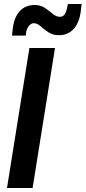

<svg xmlns="http://www.w3.org/2000/svg" viewBox="-20 -940 428 960"><path d="M15 0 127 -700H255L143 0ZM40 -762Q41 -772 42 -781Q43 -790 44 -798Q51 -855 79.5 -885Q108 -915 153 -915Q183 -915 204.5 -900.5Q226 -886 243.5 -871Q261 -856 280 -856Q298 -856 306.5 -874Q315 -892 317 -908Q319 -914 319 -920H388Q387 -911 386 -902Q385 -893 384 -885Q377 -827 348.5 -795.5Q320 -764 275 -764Q244 -764 221.5 -779Q199 -794 182.5 -809Q166 -824 149 -824Q134 -824 122.5 -807.5Q111 -791 110 -772Q109 -768 109 -762Z"/></svg>

Font: Georama SemiBold
Style: Italic
Weight: 600
Italic angle: -9°
Designer: Jean-Baptiste Levee
Foundry: Production Type
Version: Version 1.000